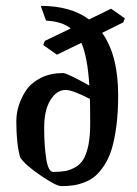

<svg xmlns="http://www.w3.org/2000/svg" viewBox="-20 -631 471 660"><path d="M409.2 -567.9 403.8 -554.2 331.1 -518.1Q386.2 -440.9 386.2 -303.2Q386.2 -245.1 380.1 -198.5Q374 -151.9 364.3 -119.6Q354.5 -87.4 339.1 -63.7Q323.7 -40 307.9 -26.4Q292 -12.7 271.2 -4.6Q250.5 3.4 231.9 6.1Q213.4 8.8 190.9 8.8Q173.3 8.8 120.6 -27.1Q67.9 -63 49.8 -88.9Q36.1 -133.8 36.1 -213.9Q36.1 -241.7 44.9 -269.5Q53.7 -297.4 71.5 -322.8Q89.4 -348.1 121.8 -364Q154.3 -379.9 196.8 -379.9Q210 -379.9 287.1 -336.9Q281.2 -434.1 259.8 -483.9L175.8 -442.9L128.9 -476.1L133.8 -490.2L223.1 -533.2Q193.8 -557.1 138.2 -560.1L120.1 -610.8Q223.6 -610.8 286.1 -564L361.8 -601.1ZM163.1 -40Q187.5 -40 204.6 -43.2Q221.7 -46.4 239 -56.2Q256.3 -65.9 266.8 -83.5Q277.3 -101.1 283.7 -131.3Q290 -161.6 290 -204.1Q290 -264.2 289.1 -291Q228.5 -321.8 206.1 -321.8Q174.8 -321.8 153.3 -287.1Q131.8 -252.4 131.8 -190.9Q131.8 -130.4 138.9 -85.2Q146 -40 163.1 -40Z"/></svg>

Font: Grenze
Style: Regular
Weight: 400
Designer: Renata Polastri
Foundry: Omnibus-Type
Version: Version 1.002;PS 001.002;hotconv 1.0.88;makeotf.lib2.5.64775